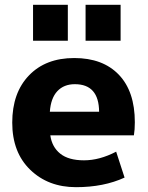

<svg xmlns="http://www.w3.org/2000/svg" viewBox="-20 -773 619 803"><path d="M543.9 -261.7Q543.9 -230.5 540 -207H190.4Q197.3 -158.2 231.9 -130.4Q266.6 -102.5 331.5 -102.5Q396.5 -102.5 465.8 -138.7L501 -30.3Q414.1 9.8 297.9 9.8Q181.6 9.8 106.4 -63Q31.2 -135.7 31.2 -260.3Q31.2 -384.8 101.1 -457.5Q170.9 -530.3 290.5 -530.3Q410.2 -530.3 477.1 -460.4Q543.9 -390.6 543.9 -261.7ZM118.2 -602.5V-752.9H263.7V-602.5ZM188.5 -305.7H394.5Q393.6 -420.9 293 -420.9Q247.1 -420.9 219.7 -391.6Q192.4 -362.3 188.5 -305.7ZM337.9 -602.5V-752.9H484.4V-602.5Z"/></svg>

Font: GenEi M Gothic v2 Heavy
Style: Regular
Weight: 800
Version: Version 2.0